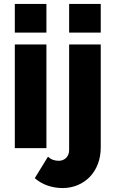

<svg xmlns="http://www.w3.org/2000/svg" viewBox="-20 -750 584 972"><path d="M55 0V-525H215V0ZM55 -585V-730H215V-585ZM297 202Q257 202 221 189.5Q185 177 156 152L223 43Q234 54 248 59Q262 64 277 64Q300 64 315 49Q330 34 330 9V-525H490V-3Q490 42 475.5 80Q461 118 435 145Q409 172 373.5 187Q338 202 297 202ZM330 -585V-730H490V-585Z"/></svg>

Font: Oxford Sans
Style: Regular
Weight: 800
Designer: Matt McInerney, Pablo Impallari, Rodrigo Fuenzalida
Foundry: Matt McInerney, Pablo Impallari, Rodrigo Fuenzalida
Version: Version 3.000g; ttfautohint (v1.5) -l 8 -r 28 -G 28 -x 14 -D